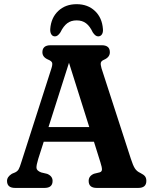

<svg xmlns="http://www.w3.org/2000/svg" viewBox="-20 -922 753 942"><path d="M238 -34.5Q238 0 198.5 0H54Q14.5 0 14.5 -34.5Q14.5 -54.5 38.5 -69.5L54 -76Q65.5 -81.5 71.2 -91Q77 -100.5 85.5 -129L231.5 -584Q238.5 -605 235.8 -613.8Q233 -622.5 217.5 -629Q188 -641 188 -665.5Q188 -700 228 -700H479.5Q519 -700 519 -665.5Q519 -641 489.5 -628.5Q477 -623 474.8 -614.5Q472.5 -606 478 -587L622 -143Q632.5 -110 642 -95.5Q651.5 -81 668.5 -73.5Q685.5 -65 691.8 -56.5Q698 -48 698 -34.5Q698 0 658.5 0H454.5Q415 0 415 -34.5Q415 -58.5 441 -69.5L469.5 -76.5Q480 -80 480.2 -90.5Q480.5 -101 472.5 -126L441 -226.5H194.5L167.5 -142Q158 -111 159 -97.8Q160 -84.5 182 -76L211.5 -69Q238 -58 238 -34.5ZM218 -298.5H418L318.5 -614ZM356 -822Q328.5 -822 309.8 -807.8Q291 -793.5 276.5 -763.5Q263.5 -743.5 250 -743.5Q238 -743.5 231.8 -753.5Q225.5 -763.5 226.5 -779.5Q230.5 -835 265.8 -868.2Q301 -901.5 356 -901.5Q410.5 -901.5 445.8 -868.2Q481 -835 485 -779.5Q486.5 -763.5 480 -753.5Q473.5 -743.5 461.5 -743.5Q448 -743.5 435 -763.5Q421 -793.5 402.2 -807.8Q383.5 -822 356 -822Z"/></svg>

Font: Fraunces 72pt SuperSoft SemiBold
Style: Regular
Weight: 600
Version: Version 1.000;[b76b70a41]